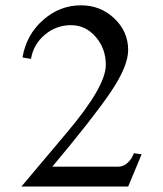

<svg xmlns="http://www.w3.org/2000/svg" viewBox="-20 -684 598 704"><path d="M368 -446Q368 -505.9 330.9 -548.8Q293.9 -591.7 240.6 -591.7Q186 -591.7 144.3 -556.6Q102.7 -521.5 93.6 -468.1L62.4 -473.3Q76.7 -556.6 137.8 -610.5Q199 -664.5 277 -664.5Q348.5 -664.5 399.2 -616.4Q449.9 -568.3 449.9 -500.7Q449.9 -440.8 385.6 -345.9Q321.2 -251 171.7 -72.8H413.5Q431.7 -72.8 447.3 -86.5Q462.9 -100.1 470.7 -122.2L499.3 -118.3L449.9 0H58.5Q81.9 -28.6 225 -197.7Q368 -366.7 368 -446Z"/></svg>

Font: Lohit Gurmukhi
Style: Regular
Weight: 400
Version: Version 2.91.2